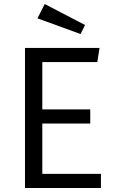

<svg xmlns="http://www.w3.org/2000/svg" viewBox="-20 -933 574 953"><path d="M202 -913 402 -809 380 -764 166 -842ZM474 -695 463 -625H190V-390H428V-320H190V-70H481V0H104V-695Z"/></svg>

Font: Sedus Text
Style: Regular
Weight: 400
Designer: TypeMates
Foundry: TypeMates, Runge Thomsen GbR
Version: Version 4.202;PS 004.202;hotconv 1.0.88;makeotf.lib2.5.64775